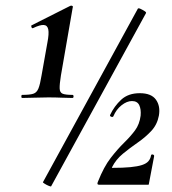

<svg xmlns="http://www.w3.org/2000/svg" viewBox="-20 -658 613 684"><path d="M59 -309Q56 -309 56 -314.5Q56 -320 59 -320Q86 -320 98.5 -324Q111 -328 117 -343Q123 -358 128 -389L149 -507Q155 -538 152 -553Q149 -568 136 -569Q123 -570 98 -558Q94 -556 92 -561.5Q90 -567 93 -568L230 -637Q234 -639 237.5 -637Q241 -635 239 -631L197 -389Q192 -358 192.5 -343Q193 -328 203.5 -324Q214 -320 238 -320Q242 -320 242 -314.5Q242 -309 238 -309Q220 -309 199 -310Q178 -311 152 -311Q127 -311 102.5 -310Q78 -309 59 -309ZM162 6Q161 7 153.5 4Q146 1 139 -3.5Q132 -8 133 -9L471 -627Q473 -630 480.5 -626.5Q488 -623 495 -618.5Q502 -614 500 -611ZM332 0Q324 0 329 -11Q350 -64 374.5 -95.5Q399 -127 422 -149.5Q445 -172 461 -193.5Q477 -215 481 -246Q483 -269 476 -283.5Q469 -298 450 -298Q432 -298 413 -283Q394 -268 384 -244Q382 -240 376.5 -242Q371 -244 372 -248Q387 -280 412 -303Q437 -326 478 -326Q519 -326 535.5 -303Q552 -280 546 -246Q540 -214 519 -191.5Q498 -169 470.5 -150Q443 -131 418 -110.5Q393 -90 379 -62Q378 -60 380 -60Q419 -60 444.5 -62.5Q470 -65 485.5 -70Q501 -75 508.5 -83.5Q516 -92 518 -104Q519 -109 524.5 -107.5Q530 -106 529 -101L510 -1Q510 0 508 0Q470 0 421.5 0Q373 0 332 0Z"/></svg>

Font: Cormorant Light
Style: Italic
Weight: 300
Italic angle: -10°
Designer: Christian Thalmann (Catharsis Fonts)
Foundry: Catharsis Fonts
Version: Version 4.000